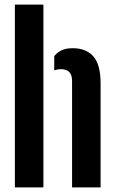

<svg xmlns="http://www.w3.org/2000/svg" viewBox="-20 -820 503 840"><path d="M45.1 0V-800H169.9V0ZM295.3 0V-465.6Q295.3 -492.5 283 -504.9Q270.7 -517.3 246.1 -517.3Q231.3 -517.3 217.3 -511.9V-574.9Q231.7 -591.6 250.2 -600.3Q268.7 -609.1 298.6 -609.1Q356.4 -609.1 388.2 -573.6Q420.1 -538.1 420.1 -455.2V0Z"/></svg>

Font: Big Shoulders Stencil Thin
Style: Regular
Weight: 100
Designer: Patric King
Foundry: XO Type Co
Version: Version 2.001